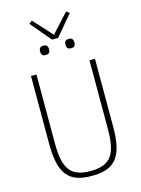

<svg xmlns="http://www.w3.org/2000/svg" viewBox="-150 -1118 893 1214"><g transform="rotate(-15 296.5 -511.5)"><path d="M123 -698V-248Q123 -186 131.5 -143Q140 -100 160 -72.5Q180 -45 213.5 -32.5Q247 -20 297 -20Q346 -20 379.5 -32.5Q413 -45 433 -72.5Q453 -100 461.5 -143Q470 -186 470 -248V-698H506V-253Q506 -181 495 -131Q484 -81 459.5 -49Q435 -17 395 -2.5Q355 12 297 12Q238 12 198 -2.5Q158 -17 133.5 -49Q109 -81 98 -131Q87 -181 87 -253V-698ZM275 -886 163 -1019 183 -1035 295 -912 407 -1035 427 -1019 315 -886ZM212 -802Q196 -802 189.5 -809.5Q183 -817 183 -828V-837Q183 -848 189.5 -855.5Q196 -863 212 -863Q228 -863 234.5 -855.5Q241 -848 241 -837V-828Q241 -817 234.5 -809.5Q228 -802 212 -802ZM378 -802Q362 -802 355.5 -809.5Q349 -817 349 -828V-837Q349 -848 355.5 -855.5Q362 -863 378 -863Q394 -863 400.5 -855.5Q407 -848 407 -837V-828Q407 -817 400.5 -809.5Q394 -802 378 -802Z"/></g></svg>

Font: IBM Plex Sans Condensed ExtraLight
Style: Regular
Weight: 200
Width: 3
Designer: Mike Abbink, Paul van der Laan, Pieter van Rosmalen
Foundry: Bold Monday
Version: Version 1.3